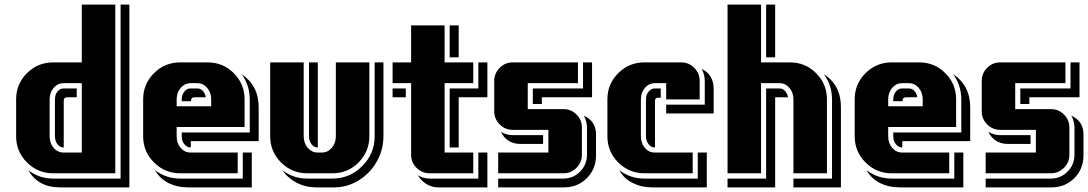

<svg xmlns="http://www.w3.org/2000/svg" viewBox="-20 -750 4709 831"><path d="M540 61H238.8Q146 61 102.1 -13.2Q150.4 22.9 210 22.9H502V-730H540ZM479 0H210Q143.6 0 96.7 -46.9Q49.8 -93.8 49.8 -160.2V-319.8Q49.8 -386.7 96.7 -433.3Q143.6 -480 210 -480H334V-730H479ZM334 -89.8V-390.1H254.9Q230 -390.1 212.4 -369.9Q194.8 -349.6 194.8 -319.8V-160.2Q194.8 -129.9 212.2 -109.9Q229.5 -89.8 254.9 -89.8ZM312 -329.1H271Q255.9 -329.1 255.9 -313V-111.8H254.9Q239.3 -111.8 228.5 -126Q217.8 -140.1 217.8 -160.2V-319.8Q217.8 -339.8 228.5 -353.5Q239.3 -367.2 254.9 -367.2H312Z M1069.8 61H793Q747.1 61 709.7 42.5Q672.4 23.9 650.9 -13.2Q699.2 22.9 759.8 22.9H1030.8V-89.8H1069.8ZM1099.6 -139.2H805.7V-111.8H804.7Q789.1 -111.8 777.8 -126Q766.6 -140.1 766.6 -160.2V-176.8H1061V-319.8Q1061 -379.9 1025.9 -429.2Q1099.6 -378.9 1099.6 -286.1ZM1008.8 0H759.8Q693.4 0 646.5 -46.9Q599.6 -93.8 599.6 -160.2V-319.8Q599.6 -386.7 646.5 -433.3Q693.4 -480 759.8 -480H878.9Q945.3 -480 991.9 -433.3Q1038.6 -386.7 1038.6 -319.8V-200.2H744.6V-160.2Q744.6 -129.9 762 -109.9Q779.3 -89.8 804.7 -89.8H1008.8ZM894 -290V-319.8Q894 -349.6 876.5 -369.9Q858.9 -390.1 834 -390.1H804.7Q779.8 -390.1 762.2 -369.9Q744.6 -349.6 744.6 -319.8V-290ZM870.6 -329.1H823.7Q814.5 -329.1 810.5 -325.2Q806.6 -321.3 806.6 -312H766.6V-319.8Q766.6 -339.8 777.8 -353.5Q789.1 -367.2 804.7 -367.2H834Q848.1 -367.2 858.2 -356.4Q868.2 -345.7 870.6 -329.1Z M1639.6 -160.2Q1639.6 -101.1 1610.1 -49.6Q1580.6 2 1529.3 32.5Q1478 63 1418.5 61H1348.6Q1273.4 61 1218.8 7.8Q1206.1 -6.8 1201.7 -13.2Q1250 22.9 1309.6 22.9H1418.5Q1493.7 22.9 1547.6 -31Q1601.6 -85 1601.6 -160.2V-480H1639.6ZM1578.6 -160.2Q1578.6 -93.8 1532 -46.9Q1485.4 0 1418.5 0H1309.6Q1243.2 0 1196.3 -46.9Q1149.4 -93.8 1149.4 -160.2V-480H1294.4V-160.2Q1294.4 -130.4 1312 -110.1Q1329.6 -89.8 1354.5 -89.8H1373.5Q1398.4 -89.8 1416 -110.1Q1433.6 -130.4 1433.6 -160.2V-480H1578.6ZM1355.5 -111.8H1354.5Q1338.9 -111.8 1328.1 -126Q1317.4 -140.1 1317.4 -160.2V-480H1355.5Z M2089.4 61H1877.4Q1849.6 61 1826.2 46.9Q1802.7 32.7 1788.6 8.8Q1813 22.9 1839.4 22.9H2050.3V-89.8H2089.4ZM2089.4 -329.1H1965.3V-111.8H1926.3V-367.2H2050.3V-480H2089.4ZM2028.3 0H1839.4Q1806.6 0 1783 -23.4Q1759.3 -46.9 1759.3 -80.1V-390.1H1679.2V-480H1759.3V-640.1H1904.3V-480H2028.3V-390.1H1904.3V-89.8H2028.3ZM1736.3 -329.1H1679.2V-367.2H1736.3ZM1965.3 -502H1926.3V-640.1H1965.3Z M2559.6 -77.1Q2559.6 -18.6 2519.8 21.2Q2480 61 2421.4 61H2136.2V22.9H2418.5Q2460.4 22.9 2490.5 -7.1Q2520.5 -37.1 2520.5 -80.1V-198.2Q2520.5 -223.6 2507.3 -249Q2559.6 -225.6 2559.6 -168.9ZM2542.5 -329.1H2325.2V-299.8H2286.1V-367.2H2503.4V-480H2542.5ZM2498.5 -80.1Q2498.5 -46.9 2474.9 -23.4Q2451.2 0 2418.5 0H2136.2V-89.8H2353.5V-188H2199.2Q2166 -188 2142.6 -211.7Q2119.1 -235.4 2119.1 -268.1V-399.9Q2119.1 -432.6 2142.6 -456.3Q2166 -480 2199.2 -480H2481.4V-390.1H2264.2V-277.8H2418.5Q2451.7 -277.8 2475.1 -254.4Q2498.5 -231 2498.5 -198.2ZM2330.6 -127H2232.4Q2203.6 -127 2181.6 -140.4Q2159.7 -153.8 2148.4 -179.2Q2172.9 -165 2199.2 -165H2330.6Z M3039.1 61H2801.3Q2756.3 61 2718 41.7Q2679.7 22.5 2660.2 -13.2Q2708.5 22.9 2769 22.9H3000V-89.8H3039.1ZM3068.8 -258.8H2863.3V-296.9H3030.3V-399.9Q3030.3 -428.2 3017.1 -451.2Q3068.8 -428.2 3068.8 -363.8ZM2978 0H2769Q2702.6 0 2655.8 -46.9Q2608.9 -93.8 2608.9 -160.2V-319.8Q2608.9 -386.7 2655.8 -433.3Q2702.6 -480 2769 -480H2928.2Q2961.4 -480 2984.9 -456.3Q3008.3 -432.6 3008.3 -399.9V-319.8H2863.3V-390.1H2814Q2789.1 -390.1 2771.5 -369.9Q2753.9 -349.6 2753.9 -319.8V-160.2Q2753.9 -129.9 2771.2 -109.9Q2788.6 -89.8 2814 -89.8H2978ZM2839.8 -327.1H2827.1Q2814.9 -327.1 2814.9 -313V-111.8H2814Q2798.3 -111.8 2787.1 -126Q2775.9 -140.1 2775.9 -160.2V-319.8Q2775.9 -339.8 2787.1 -353.5Q2798.3 -367.2 2814 -367.2H2839.8Z M3619.6 61H3414.1V22.9H3581.1V-319.8Q3581.1 -379.9 3545.9 -429.2Q3619.6 -380.9 3619.6 -287.1ZM3559.1 0H3414.1V-319.8Q3414.1 -349.6 3396.5 -369.9Q3378.9 -390.1 3354 -390.1H3273.9V0H3128.9V-730H3273.9V-480H3398.9Q3465.3 -480 3512.2 -433.3Q3559.1 -386.7 3559.1 -319.8ZM3390.6 -329.1H3335V61H3128.9V22.9H3295.9V-367.2H3354Q3367.2 -367.2 3377.4 -356.4Q3387.7 -345.7 3390.6 -329.1ZM3335 -502H3295.9V-730H3335Z M4149.4 61H3872.6Q3826.7 61 3789.3 42.5Q3752 23.9 3730.5 -13.2Q3778.8 22.9 3839.4 22.9H4110.4V-89.8H4149.4ZM4179.2 -139.2H3885.3V-111.8H3884.3Q3868.7 -111.8 3857.4 -126Q3846.2 -140.1 3846.2 -160.2V-176.8H4140.6V-319.8Q4140.6 -379.9 4105.5 -429.2Q4179.2 -378.9 4179.2 -286.1ZM4088.4 0H3839.4Q3772.9 0 3726.1 -46.9Q3679.2 -93.8 3679.2 -160.2V-319.8Q3679.2 -386.7 3726.1 -433.3Q3772.9 -480 3839.4 -480H3958.5Q4024.9 -480 4071.5 -433.3Q4118.2 -386.7 4118.2 -319.8V-200.2H3824.2V-160.2Q3824.2 -129.9 3841.6 -109.9Q3858.9 -89.8 3884.3 -89.8H4088.4ZM3973.6 -290V-319.8Q3973.6 -349.6 3956.1 -369.9Q3938.5 -390.1 3913.6 -390.1H3884.3Q3859.4 -390.1 3841.8 -369.9Q3824.2 -349.6 3824.2 -319.8V-290ZM3950.2 -329.1H3903.3Q3894 -329.1 3890.1 -325.2Q3886.2 -321.3 3886.2 -312H3846.2V-319.8Q3846.2 -339.8 3857.4 -353.5Q3868.7 -367.2 3884.3 -367.2H3913.6Q3927.7 -367.2 3937.7 -356.4Q3947.8 -345.7 3950.2 -329.1Z M4669.4 -77.1Q4669.4 -18.6 4629.6 21.2Q4589.8 61 4531.2 61H4246.1V22.9H4528.3Q4570.3 22.9 4600.3 -7.1Q4630.4 -37.1 4630.4 -80.1V-198.2Q4630.4 -223.6 4617.2 -249Q4669.4 -225.6 4669.4 -168.9ZM4652.3 -329.1H4435.1V-299.8H4396V-367.2H4613.3V-480H4652.3ZM4608.4 -80.1Q4608.4 -46.9 4584.7 -23.4Q4561 0 4528.3 0H4246.1V-89.8H4463.4V-188H4309.1Q4275.9 -188 4252.4 -211.7Q4229 -235.4 4229 -268.1V-399.9Q4229 -432.6 4252.4 -456.3Q4275.9 -480 4309.1 -480H4591.3V-390.1H4374V-277.8H4528.3Q4561.5 -277.8 4585 -254.4Q4608.4 -231 4608.4 -198.2ZM4440.4 -127H4342.3Q4313.5 -127 4291.5 -140.4Q4269.5 -153.8 4258.3 -179.2Q4282.7 -165 4309.1 -165H4440.4Z"/></svg>

Font: Laconic
Style: Shadow
Weight: 900
Width: 6
Designer: Robby Woodard
Version: Version 1.000